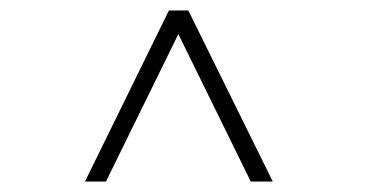

<svg xmlns="http://www.w3.org/2000/svg" viewBox="-20 -740 712 366"><path d="M302 -720H339L500 -394H458L320 -675L182 -394H142Z"/></svg>

Font: Gardens CM
Style: Regular
Weight: 400
Designer: Created by: Aleksander Shevchuk, 2010. Modifed by: Daren Olsen, 2020.
Foundry: High-Logic / FontCreator v.13.0.0 build 2663 (64-bit)
Version: Version 3.003 Ukrainian, initial release